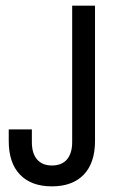

<svg xmlns="http://www.w3.org/2000/svg" viewBox="-20 -650 416 681"><path d="M164 11Q91 11 51 -30.5Q11 -72 11 -150V-191H93V-146Q93 -106 111.5 -84.5Q130 -63 164 -63Q199 -63 217.5 -84.5Q236 -106 236 -146V-630H317V-150Q317 -72 277 -30.5Q237 11 164 11Z"/></svg>

Font: Pragati Narrow
Style: Regular
Weight: 400
Designer: Hector Gatti, Marcela Romero, Pablo Cosgaya and Nicolas Silva
Foundry: Omnibus-Type
Version: Version 1.010; ttfautohint (v1.3)